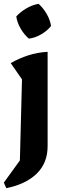

<svg xmlns="http://www.w3.org/2000/svg" viewBox="-23 -783 336 1004"><path d="M10 201 -3 172 81 56 92 -368 33 -453Q77 -478 124.5 -493.5Q172 -509 226 -512V-19Q226 69 169.5 124.5Q113 180 10 201ZM179 -763Q204 -740 221.5 -709.5Q239 -679 244 -647Q224 -622 192.5 -603.5Q161 -585 128 -581Q104 -601 85.5 -632.5Q67 -664 62 -697Q84 -721 114.5 -739Q145 -757 179 -763Z"/></svg>

Font: Piazzolla Thin ExtraBold
Style: Regular
Weight: 800
Version: Version 2.005